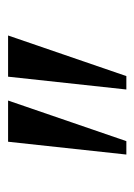

<svg xmlns="http://www.w3.org/2000/svg" viewBox="53 -916 340 487"><g transform="rotate(-90 223.5 -672.0)"><path d="M212.5 -822 109.5 -522H75.5L108 -822ZM377.5 -822 274.5 -522H240.5L273 -822Z"/></g></svg>

Font: Merriweather 60pt Light
Style: Regular
Weight: 300
Version: Version 2.100